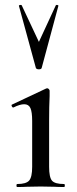

<svg xmlns="http://www.w3.org/2000/svg" viewBox="-20 -750 310 770"><path d="M49 -12Q85 -12 97 -26Q109 -40 109 -81V-265Q109 -301 102 -316.5Q95 -332 77 -332Q60 -332 34 -319H33Q29 -319 27 -324.5Q25 -330 29 -331L165 -395L169 -396Q173 -396 176 -392.5Q179 -389 179 -386V-365Q177 -323 177 -267V-81Q177 -39 188.5 -25.5Q200 -12 237 -12Q240 -12 240 -6Q240 0 237 0Q213 0 198 -1L143 -2L88 -1Q73 0 49 0Q46 0 46 -6Q46 -12 49 -12ZM67 -729 136 -582 204 -729Q206 -731 210.5 -730Q215 -729 214 -726L147 -477Q145 -472 136 -472Q127 -472 124 -477L56 -726Q55 -729 60 -730Q65 -731 67 -729Z"/></svg>

Font: Cormorant Infant Medium
Style: Regular
Weight: 500
Designer: Christian Thalmann (Catharsis Fonts)
Version: Version 3.000